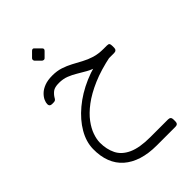

<svg xmlns="http://www.w3.org/2000/svg" viewBox="-271 -709 1158 1158"><g transform="rotate(-45 308.0 -130.5)"><path d="M356 340Q286 340 232.5 323Q179 306 142 273.5Q105 241 86.5 193Q68 145 69 83Q70 23 104.5 -36.5Q139 -96 200.5 -147.5Q262 -199 343 -234Q424 -269 517 -280L538 -239Q440 -219 369.5 -188.5Q299 -158 251.5 -122Q204 -86 176.5 -49Q149 -12 137 23Q125 58 125 86Q125 142 146.5 185.5Q168 229 220.5 253Q273 277 364 277H515Q538 277 538 300V317Q538 340 515 340ZM517 -236V-241Q471 -240 436.5 -250Q402 -260 374.5 -275.5Q347 -291 321.5 -306.5Q296 -322 268 -333Q240 -344 205 -344Q168 -344 151 -330.5Q134 -317 124 -300Q120 -292 115 -287.5Q110 -283 98 -283H86Q65 -283 65 -303Q65 -316 72.5 -333Q80 -350 97 -366.5Q114 -383 141.5 -393.5Q169 -404 209 -404Q248 -404 280 -393.5Q312 -383 341 -367.5Q370 -352 399.5 -336Q429 -320 463 -309.5Q497 -299 540 -299H569Q583 -299 587 -293.5Q591 -288 591 -274V-258Q591 -248 585 -242Q579 -236 568 -236ZM249 -510Q245 -506 239 -506.5Q233 -507 228 -511L196 -543Q192 -548 192 -554Q192 -560 196 -564L228 -596Q233 -601 238.5 -601Q244 -601 248 -596L280 -564Q292 -553 281 -542Z"/></g></svg>

Font: Rubik Light
Style: Regular
Weight: 300
Designer: Hubert and Fischer
Foundry: Hubert and Fischer
Version: Version 2.300;gftools[0.9.30]